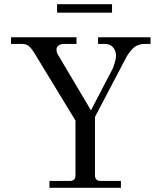

<svg xmlns="http://www.w3.org/2000/svg" viewBox="-20 -888 768 908"><path d="M32.2 -680.2V-711.9H341.8V-680.2H282.2Q267.1 -680.2 257.1 -672.9Q247.1 -665.5 247.1 -654.8Q247.1 -641.6 252 -632.8L410.2 -366.2L512.2 -562Q516.6 -571.3 522.7 -591.3Q528.8 -611.3 528.8 -623Q528.8 -646.5 515.4 -663.3Q502 -680.2 474.1 -680.2H443.8V-711.9H691.9V-680.2H663.1Q645.5 -680.2 630.9 -673.8Q616.2 -667.5 605 -655.3Q593.8 -643.1 586.7 -632.6Q579.6 -622.1 571.8 -606.9L429.2 -335V-59.1Q429.2 -32.2 456.1 -32.2H551.8V0H213.9V-32.2H310.1Q336.9 -32.2 336.9 -59.1V-317.9L143.1 -636.2Q127.4 -661.6 115.5 -670.9Q103.5 -680.2 84 -680.2ZM250 -828.1V-868.2H509.8V-828.1Z"/></svg>

Font: Flanker Steampunk
Style: Regular
Weight: 400
Designer: Alexey Kryukov, Leonardo Di Lena
Foundry: Alexey Kryukov, Leonardo Di Lena
Version: 1.210